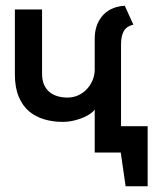

<svg xmlns="http://www.w3.org/2000/svg" viewBox="-20 -533 550 671"><path d="M385 -92V0H402L419 118H496V-92ZM311 0H403V-379Q403 -407 412.5 -424Q422 -441 446 -447L416 -513Q387 -511 367 -500.5Q347 -490 334.5 -473.5Q322 -457 316.5 -438Q311 -419 311 -399V-290Q311 -270 303.5 -252.5Q296 -235 283.5 -221.5Q271 -208 253.5 -200Q236 -192 216 -192Q198 -192 182 -196.5Q166 -201 153.5 -211Q141 -221 134 -237Q127 -253 127 -276V-500H32V-273Q32 -227 45.5 -195Q59 -163 81.5 -144Q104 -125 134.5 -116Q165 -107 199 -107Q221 -107 243.5 -113Q266 -119 284 -128.5Q302 -138 311 -150Z"/></svg>

Font: Advent Pro SemiBold
Style: Regular
Weight: 600
Designer: VivaRado, Andreas Kalpakidis
Foundry: VivaRado, Andreas Kalpakidis
Version: Version 3.000